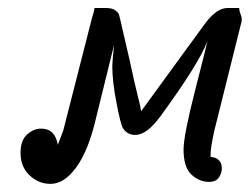

<svg xmlns="http://www.w3.org/2000/svg" viewBox="-20 -450 618 475"><path d="M30.8 -71.8Q30.8 -102.5 46.9 -117.2Q63 -131.8 82 -131.8Q116.2 -131.8 123 -91.8L136.2 -126L208 -407.2L211.9 -419.9L213.9 -430.2H242.2Q257.3 -430.2 265.1 -424.6Q272.9 -418.9 274.4 -414.1Q275.9 -409.2 278.8 -396Q290 -349.1 299.1 -308.1Q308.1 -267.1 312.5 -247.6Q316.9 -228 321 -211.9Q325.2 -195.8 326.7 -188.5Q328.1 -181.2 329.1 -174.8L486.8 -391.1Q515.6 -430.2 543 -430.2H571.8Q571.8 -423.3 575 -415.3Q578.1 -407.2 578.1 -401.9Q578.1 -396 575.2 -387.2L509.8 -125Q501 -84 501 -68.8V-62Q528.8 -59.1 528.8 -33.2Q528.8 -22 521.5 -11Q514.2 0 497.1 0Q473.1 0 453.6 -18.1Q434.1 -36.1 434.1 -80.1Q434.1 -114.3 462.6 -226.1Q491.2 -337.9 493.2 -348.1Q471.2 -291 376 -161.1Q342.8 -116.2 314.9 -116.2Q294.9 -116.2 284.2 -132.8Q278.3 -142.6 268.1 -195.8Q257.8 -249 257.8 -286.1Q257.8 -297.4 262.2 -338.9Q261.2 -335.9 216.8 -154.8Q198.7 -77.6 168.9 -36.4Q139.2 4.9 105 4.9Q75.2 4.9 53 -16.4Q30.8 -37.6 30.8 -71.8Z"/></svg>

Font: CMU Typewriter Text
Style: Italic
Weight: 500
Italic angle: -14.04°
Version: Version 0.7.0